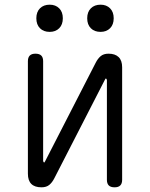

<svg xmlns="http://www.w3.org/2000/svg" viewBox="-20 -789 640 819"><path d="M99 -48V-528Q99 -544 107 -552Q115 -560 131 -560Q148 -560 156 -552Q164 -544 164 -528V-102Q166 -96 168 -96Q170 -96 170.5 -97.5Q171 -99 173 -102L388 -521Q397 -539 409.5 -549.5Q422 -560 443 -560Q471 -560 486 -545.5Q501 -531 501 -502V-22Q501 -6 493 2Q485 10 469 10Q452 10 444 2Q436 -6 436 -22V-448Q434 -454 432 -454Q430 -454 429.5 -452.5Q429 -451 427 -448L212 -29Q203 -11 190.5 -0.5Q178 10 157 10Q128 10 113.5 -4.5Q99 -19 99 -48ZM409 -653Q383 -653 367.5 -668.5Q352 -684 352 -711Q352 -738 367.5 -753.5Q383 -769 409 -769Q434 -769 449.5 -753.5Q465 -738 465 -711Q465 -684 449.5 -668.5Q434 -653 409 -653ZM192 -653Q166 -653 150.5 -668.5Q135 -684 135 -711Q135 -738 150.5 -753.5Q166 -769 192 -769Q217 -769 232.5 -753.5Q248 -738 248 -711Q248 -684 232.5 -668.5Q217 -653 192 -653Z"/></svg>

Font: Maple Mono NL ExtraLight
Style: Regular
Weight: 275
Monospace: yes
Designer: subframe7536
Version: Version 7.000